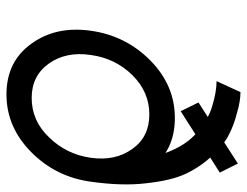

<svg xmlns="http://www.w3.org/2000/svg" viewBox="-105 -647 764 594"><g transform="rotate(90 277.0 -350.0)"><path d="M345 -509Q244 -509 167 -433Q90 -357 75 -248Q60 -140 116 -64Q171 12 272 12Q373 12 450 -64Q527 -140 542 -248Q557 -358 502 -433Q447 -509 345 -509ZM334 -430Q404 -430 441 -377Q479 -324 468 -248Q457 -173 405 -120Q354 -66 283 -66Q214 -66 176 -120Q139 -173 150 -248Q160 -324 212 -377Q264 -430 334 -430ZM231 -638Q265 -638 310 -624Q352 -612 397 -571Q438 -533 461 -457Q473 -416 475 -364Q477 -312 468 -248H542Q556 -346 547 -420Q543 -458 535.5 -489.5Q528 -521 517 -544Q506 -567 491.5 -588Q477 -609 460 -626Q443 -644 426.5 -657Q410 -670 395 -677Q366 -692 330 -701Q310 -707 293.5 -709.5Q277 -712 265 -712ZM297 -582 324 -527 514 -648 486 -704Z"/></g></svg>

Font: Unageo
Style: Regular-Italic
Weight: 400
Designer: Richard Sepsi
Foundry: Richard Sepsi
Version: Version 2.000